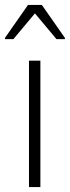

<svg xmlns="http://www.w3.org/2000/svg" viewBox="-33 -755 282 775"><path d="M84 0V-510H130V0ZM-13 -597V-602L80 -735H136L229 -602V-597H195L108 -701L21 -597Z"/></svg>

Font: Saira Semi Condensed ExtraLight
Style: Regular
Weight: 200
Width: 4
Designer: Hector Gatti with collaboration of the Omnibus-Type team
Foundry: Omnibus-Type
Version: Version 1.001; ttfautohint (v1.8)